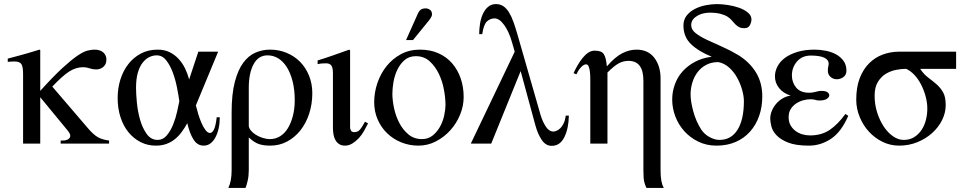

<svg xmlns="http://www.w3.org/2000/svg" viewBox="-20 -703 4720 940"><path d="M277 0V-15H286Q304 -15 314 -21.5Q324 -28 324 -39Q324 -49 308 -68L177 -227V0H93V-341Q93 -377 84.5 -389.5Q76 -402 50 -402Q42 -402 35 -401.5Q28 -401 18 -400V-416L48 -424Q70 -430 87 -434.5Q104 -439 118.5 -443.5Q133 -448 145.5 -451.5Q158 -455 173 -460L177 -458V-258Q240 -328 284 -368.5Q328 -409 358 -429.5Q388 -450 407.5 -455Q427 -460 442 -460Q471 -460 486 -446Q501 -432 501 -412Q501 -398 496 -388.5Q491 -379 483.5 -373.5Q476 -368 467.5 -365.5Q459 -363 451 -363Q434 -363 418.5 -368.5Q403 -374 387 -374Q352 -374 319 -353Q286 -332 236 -279L409 -77Q436 -45 458 -32Q480 -19 514 -15V0Z M1056 -129Q1056 -100 1050.5 -75Q1045 -50 1035 -31Q1025 -12 1010.5 -1Q996 10 977 10Q946 10 927 -20.5Q908 -51 897 -100Q884 -76 869 -56Q854 -36 836 -21.5Q818 -7 795 1.5Q772 10 743 10Q702 10 668 -7.5Q634 -25 609 -55.5Q584 -86 570 -129Q556 -172 556 -223Q556 -271 569.5 -314Q583 -357 608.5 -389.5Q634 -422 670 -441Q706 -460 752 -460Q785 -460 810.5 -447.5Q836 -435 855 -414Q874 -393 886.5 -367Q899 -341 906 -314L951 -450H1048L939 -187Q943 -170 950 -146.5Q957 -123 966 -102Q975 -81 986 -66.5Q997 -52 1008 -52Q1019 -52 1027.5 -69Q1036 -86 1041 -129ZM858 -208Q854 -236 846.5 -274.5Q839 -313 826 -348Q813 -383 794 -407.5Q775 -432 747 -432Q728 -432 710 -423Q692 -414 677.5 -395Q663 -376 654.5 -346Q646 -316 646 -273Q646 -245 650 -202Q654 -159 665.5 -118Q677 -77 698 -47.5Q719 -18 752 -18Q778 -18 796.5 -40Q815 -62 827.5 -93Q840 -124 847 -156Q854 -188 858 -208Z M1114 -152Q1114 -242 1129.5 -301.5Q1145 -361 1171 -396Q1197 -431 1231 -445.5Q1265 -460 1302 -460Q1346 -460 1384 -444Q1422 -428 1449.5 -400Q1477 -372 1493 -332.5Q1509 -293 1509 -247Q1509 -193 1493.5 -146Q1478 -99 1450.5 -64.5Q1423 -30 1385.5 -10Q1348 10 1303 10Q1271 10 1248 2.5Q1225 -5 1198 -30V131Q1198 158 1192.5 182Q1187 206 1182 217H1098Q1114 183 1114 132ZM1198 -88Q1198 -77 1207.5 -65Q1217 -53 1232 -43.5Q1247 -34 1265.5 -28Q1284 -22 1302 -22Q1329 -22 1351.5 -36Q1374 -50 1389.5 -75.5Q1405 -101 1414 -136Q1423 -171 1423 -212Q1423 -264 1412.5 -305Q1402 -346 1384 -374.5Q1366 -403 1342 -417.5Q1318 -432 1290 -432Q1245 -432 1221.5 -388.5Q1198 -345 1198 -273Z M1782 -99Q1773 -81 1762 -61.5Q1751 -42 1736.5 -26.5Q1722 -11 1705 -0.5Q1688 10 1669 10Q1652 10 1640.5 2.5Q1629 -5 1622 -17.5Q1615 -30 1612.5 -46Q1610 -62 1610 -78V-344Q1610 -372 1602 -382.5Q1594 -393 1577 -393Q1570 -393 1559.5 -392.5Q1549 -392 1535 -389V-407Q1574 -419 1612.5 -432.5Q1651 -446 1690 -460L1694 -456V-79Q1694 -71 1698.5 -63.5Q1703 -56 1714 -56Q1730 -56 1740 -66Q1750 -76 1767 -107Z M2027 -639Q2032 -650 2040.5 -656Q2049 -662 2065 -662Q2075 -662 2085 -655Q2095 -648 2095 -633Q2095 -624 2087.5 -613Q2080 -602 2068 -588L2002 -507H1968ZM2250 -228Q2250 -184 2232.5 -141.5Q2215 -99 2185 -65.5Q2155 -32 2114.5 -11Q2074 10 2029 10Q1984 10 1944.5 -6Q1905 -22 1875.5 -50.5Q1846 -79 1829 -118Q1812 -157 1812 -202Q1812 -250 1827.5 -296Q1843 -342 1872 -378.5Q1901 -415 1942.5 -437.5Q1984 -460 2036 -460Q2087 -460 2127 -442Q2167 -424 2194 -392.5Q2221 -361 2235.5 -319Q2250 -277 2250 -228ZM2161 -191Q2161 -223 2153.5 -264Q2146 -305 2128.5 -341.5Q2111 -378 2083.5 -403Q2056 -428 2016 -428Q1983 -428 1961 -409Q1939 -390 1925.5 -362Q1912 -334 1906.5 -302Q1901 -270 1901 -244Q1901 -213 1909 -174.5Q1917 -136 1934.5 -102Q1952 -68 1979.5 -45Q2007 -22 2046 -22Q2076 -22 2097.5 -39Q2119 -56 2133.5 -81.5Q2148 -107 2154.5 -136.5Q2161 -166 2161 -191Z M2765 -137Q2764 -74 2743 -31.5Q2722 11 2681 11Q2652 11 2632.5 -17.5Q2613 -46 2601 -90L2529 -355L2385 0H2285L2500 -450L2487 -495Q2472 -548 2448.5 -580.5Q2425 -613 2401 -613Q2381 -613 2364.5 -598.5Q2348 -584 2341 -536H2326Q2326 -560 2330 -586Q2334 -612 2343.5 -633.5Q2353 -655 2369 -669Q2385 -683 2408 -683Q2429 -683 2444.5 -672.5Q2460 -662 2472 -642.5Q2484 -623 2494 -595Q2504 -567 2514 -532L2626 -142Q2636 -108 2652 -83.5Q2668 -59 2690 -59Q2696 -59 2705.5 -63Q2715 -67 2724 -76Q2733 -85 2740 -100Q2747 -115 2750 -137Z M3145 217Q3139 206 3134.5 189Q3130 172 3130 131V-308Q3130 -405 3057 -405Q3032 -405 3009.5 -393Q2987 -381 2954 -348V0H2870V-313Q2870 -338 2868 -352.5Q2866 -367 2863 -375Q2860 -383 2856.5 -385.5Q2853 -388 2850 -388Q2842 -388 2835 -383Q2828 -378 2821.5 -370.5Q2815 -363 2810 -354.5Q2805 -346 2802 -339L2788 -345Q2797 -365 2808.5 -384.5Q2820 -404 2833 -420Q2846 -436 2860.5 -445.5Q2875 -455 2891 -455Q2908 -455 2919 -451Q2930 -447 2936 -438Q2942 -429 2945.5 -414.5Q2949 -400 2951 -379H2952Q2991 -424 3026 -442Q3061 -460 3096 -460Q3153 -460 3183.5 -420Q3214 -380 3214 -319V132Q3214 191 3230 217Z M3463 -426Q3399 -452 3362.5 -487.5Q3326 -523 3326 -578Q3326 -607 3342 -627Q3358 -647 3382.5 -659.5Q3407 -672 3436 -677.5Q3465 -683 3490 -683Q3514 -683 3543.5 -678.5Q3573 -674 3598.5 -665Q3624 -656 3641.5 -641.5Q3659 -627 3659 -608Q3659 -595 3651.5 -580Q3644 -565 3624 -565Q3608 -565 3598 -570.5Q3588 -576 3579.5 -584.5Q3571 -593 3563 -603Q3555 -613 3541.5 -621.5Q3528 -630 3507 -635.5Q3486 -641 3454 -641Q3442 -641 3426.5 -638Q3411 -635 3397 -627.5Q3383 -620 3373.5 -608.5Q3364 -597 3364 -580Q3364 -558 3385.5 -541Q3407 -524 3441 -508Q3475 -492 3516 -474Q3557 -456 3595 -433Q3650 -399 3681 -348.5Q3712 -298 3712 -231Q3712 -179 3696.5 -135Q3681 -91 3652 -58.5Q3623 -26 3581.5 -8Q3540 10 3488 10Q3439 10 3399 -9.5Q3359 -29 3330.5 -60.5Q3302 -92 3286.5 -132.5Q3271 -173 3271 -216Q3271 -253 3283.5 -288.5Q3296 -324 3320.5 -352Q3345 -380 3381 -399.5Q3417 -419 3463 -425ZM3622 -208Q3622 -232 3613.5 -262.5Q3605 -293 3589.5 -321.5Q3574 -350 3550.5 -371.5Q3527 -393 3497 -399Q3463 -399 3437.5 -385.5Q3412 -372 3395 -349.5Q3378 -327 3369.5 -298.5Q3361 -270 3361 -241Q3361 -207 3374 -158.5Q3387 -110 3413 -69Q3429 -45 3454.5 -31.5Q3480 -18 3502 -18Q3560 -18 3591 -68Q3622 -118 3622 -208Z M4133 -136Q4099 -57 4048.5 -23.5Q3998 10 3941 10Q3876 10 3838.5 -5Q3801 -20 3781.5 -41Q3762 -62 3756.5 -84.5Q3751 -107 3751 -122Q3751 -142 3759 -161Q3767 -180 3780.5 -195.5Q3794 -211 3812 -221.5Q3830 -232 3851 -235Q3815 -246 3794.5 -271.5Q3774 -297 3774 -329Q3774 -354 3786.5 -378Q3799 -402 3823.5 -420Q3848 -438 3884.5 -449Q3921 -460 3968 -460Q3993 -460 4020.5 -455Q4048 -450 4071 -438Q4094 -426 4109 -406Q4124 -386 4124 -357Q4124 -336 4109 -325.5Q4094 -315 4077 -315Q4059 -315 4046 -326.5Q4033 -338 4033 -357Q4033 -371 4035 -377Q4037 -383 4037 -391Q4037 -411 4014.5 -421Q3992 -431 3950 -431Q3907 -431 3882 -402Q3857 -373 3857 -334Q3857 -299 3878 -274Q3899 -249 3941 -249Q3952 -249 3959.5 -250.5Q3967 -252 3973.5 -253.5Q3980 -255 3986.5 -256.5Q3993 -258 4002 -258Q4022 -258 4031 -251.5Q4040 -245 4040 -237Q4040 -227 4028 -219Q4016 -211 3992 -211Q3979 -211 3971.5 -214Q3964 -217 3948 -217Q3931 -217 3912.5 -212Q3894 -207 3878 -196.5Q3862 -186 3851.5 -169.5Q3841 -153 3841 -129Q3841 -107 3850 -90.5Q3859 -74 3874 -62.5Q3889 -51 3907.5 -45.5Q3926 -40 3946 -40Q4002 -40 4042 -67Q4082 -94 4119 -145Z M4485 -366Q4503 -339 4524.5 -323Q4546 -307 4565 -290.5Q4584 -274 4597 -251.5Q4610 -229 4610 -188Q4610 -151 4592.5 -115.5Q4575 -80 4544 -52Q4513 -24 4471.5 -7Q4430 10 4382 10Q4339 10 4301 -8.5Q4263 -27 4234.5 -58Q4206 -89 4189 -130Q4172 -171 4172 -215Q4172 -276 4189 -320Q4206 -364 4235 -393Q4264 -422 4302 -436Q4340 -450 4382 -450H4661V-366ZM4520 -171Q4520 -201 4511.5 -232Q4503 -263 4489 -290Q4475 -317 4456 -337Q4437 -357 4416 -366Q4394 -366 4367.5 -361Q4341 -356 4317.5 -342Q4294 -328 4278 -302Q4262 -276 4262 -234Q4262 -191 4274.5 -152Q4287 -113 4307 -83Q4327 -53 4352.5 -35.5Q4378 -18 4404 -18Q4434 -18 4455.5 -31.5Q4477 -45 4491.5 -66.5Q4506 -88 4513 -115.5Q4520 -143 4520 -171Z"/></svg>

Font: STIXGeneralUnicodeRegular
Style: Regular
Weight: 400
Designer: MicroPress Inc., with final additions and corrections provided by Coen Hoffman, Elsevier (retired)
Version: Version 1.1.0